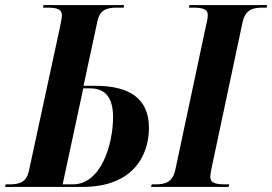

<svg xmlns="http://www.w3.org/2000/svg" viewBox="-43 -734 1069 754"><path d="M-23 0H282C478 0 542 -122 542 -232C542 -348 464 -397 332 -397H285L339 -648C348 -695 375 -704 416 -704H443L444 -714H128L126 -704H142C177 -704 200 -700 200 -673C200 -663 196 -645 192 -625L71 -65C62 -19 35 -10 -6 -10H-21ZM550 0H855L857 -10H843C807 -10 783 -14 783 -39C783 -50 786 -65 790 -84L909 -644C920 -697 950 -704 989 -704H1004L1006 -714H701L699 -704H713C749 -704 773 -700 773 -675C773 -669 772 -657 767 -638L645 -65C634 -17 604 -10 567 -10H553ZM243 -10H203L284 -387H311C371 -387 401 -350 401 -274C401 -169 355 -10 243 -10Z"/></svg>

Font: Noto Serif Display Condensed
Style: Bold Italic
Weight: 700
Width: 3
Italic angle: -12°
Designer: Monotype Design Team
Foundry: Monotype Imaging Inc.
Version: Version 2.009